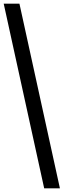

<svg xmlns="http://www.w3.org/2000/svg" viewBox="-22 -820 374 1040"><path d="M302.5 200H217.3L-1.9 -800H83.3Z"/></svg>

Font: Big Shoulders Text SC Thin
Style: Regular
Weight: 100
Designer: Patric King
Foundry: XO Type Co
Version: Version 2.002